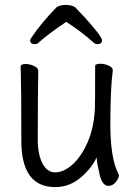

<svg xmlns="http://www.w3.org/2000/svg" viewBox="-20 -745 540 783"><path d="M205 18Q67 18 67 -171Q67 -391 65 -440L64 -474Q65 -484 85 -484Q101 -484 118.5 -476Q136 -468 136 -456Q134 -340 134 -175Q134 -116 153 -79Q172 -42 205 -42Q240 -42 276 -74.5Q312 -107 337.5 -165.5Q363 -224 367 -301Q368 -318 368 -475Q368 -485 390 -485Q406 -485 423 -477.5Q440 -470 440 -458Q430 -383 430 -237Q430 -97 464 -34L465 -29Q465 -19 452.5 -3Q440 13 422 13Q397 13 386 -34Q375 -81 374 -103Q354 -59 308.5 -20.5Q263 18 205 18ZM122 -565Q103 -565 103 -581Q103 -585 114 -600Q147 -649 210 -715Q224 -725 247 -725Q277 -725 290 -712L301 -700Q354 -645 385 -603Q396 -586 396 -581Q396 -565 377 -565Q369 -565 362 -571Q315 -614 250 -656L249 -655Q184 -612 137 -571Q132 -565 122 -565Z"/></svg>

Font: LXGW WenKai Mono Lite
Style: Regular
Weight: 400
Monospace: yes
Designer: LXGW / Fontworks Inc.
Foundry: LXGW / Fontworks Inc.
Version: Version 1.520; June 14, 2025